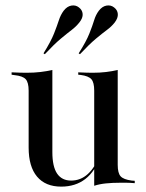

<svg xmlns="http://www.w3.org/2000/svg" viewBox="-20 -685 547 718"><path d="M175.8 -414.5V-207.3H87.1V-346Q87.1 -376.6 76.2 -388.7Q65.3 -400.8 34.7 -404L23.4 -405.6V-414.5Q41.9 -413.7 54.4 -413.3Q66.9 -412.9 79 -412.9Q107.3 -412.9 131 -415.7Q154.8 -418.5 175.8 -423.4ZM175.8 -207.3V-116.1Q175.8 -62.1 193.5 -35.9Q211.3 -9.7 246 -9.7Q281.5 -9.7 308.5 -34.3Q335.5 -58.9 354 -107.3L356.5 -103.2Q336.3 -44.4 299.2 -15.7Q262.1 12.9 208.9 12.9Q150 12.9 118.5 -24.6Q87.1 -62.1 87.1 -133.1V-207.3ZM332.3 0V-207.3H420.2V-68.5Q420.2 -37.9 431 -25.8Q441.9 -13.7 472.6 -9.7L483.9 -8.9V0Q465.3 -1.6 453.2 -1.6Q441.1 -1.6 428.2 -1.6Q400.8 -1.6 376.6 0.8Q352.4 3.2 332.3 9.7ZM420.2 -414.5V-207.3H332.3V-346Q332.3 -376.6 321.8 -388.7Q311.3 -400.8 281.5 -404.8L272.6 -405.6V-414.5Q291.1 -413.7 303.2 -413.3Q315.3 -412.9 326.6 -412.9Q353.2 -412.9 376.6 -415.7Q400 -418.5 420.2 -423.4ZM279 -482.3 274.2 -485.5Q302.4 -529.8 314.1 -559.3Q325.8 -588.7 331.9 -608.9Q337.9 -629 349.2 -644.4Q362.1 -661.3 378.2 -664.1Q394.4 -666.9 406.5 -657.3Q419.4 -647.6 420.6 -632.7Q421.8 -617.7 408.9 -600.8Q396.8 -585.5 379.8 -573Q362.9 -560.5 338.7 -540.3Q314.5 -520.2 279 -482.3ZM147.6 -482.3 142.7 -485.5Q170.2 -529.8 181.9 -559.3Q193.5 -588.7 200 -608.9Q206.5 -629 217.7 -644.4Q230.6 -661.3 246.8 -664.1Q262.9 -666.9 275 -657.3Q287.9 -647.6 289.1 -632.7Q290.3 -617.7 276.6 -600.8Q264.5 -585.5 248 -573Q231.5 -560.5 207.3 -540.3Q183.1 -520.2 147.6 -482.3Z"/></svg>

Font: Playfair 144pt SemiCondensed Medium
Style: Regular
Weight: 500
Width: 4
Designer: Claus Eggers Sørensen
Foundry: Claus Eggers Sørensen
Version: Version 2.203